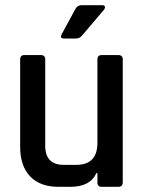

<svg xmlns="http://www.w3.org/2000/svg" viewBox="-20 -723 557 743"><path d="M296 -703H375Q383 -703 385.5 -698.5Q388 -694 383 -686L298 -586Q289 -574 274 -574H228Q210 -574 219 -591L271 -687Q279 -703 296 -703ZM252 0H207Q135 0 96.5 -40.5Q58 -81 58 -155V-493Q58 -510 75 -510H138Q155 -510 155 -493V-159Q155 -85 227 -85H275Q357 -85 357 -170V-493Q357 -510 374 -510H437Q455 -510 455 -493V-17Q455 0 437 0H374Q357 0 357 -17V-53H353Q329 0 252 0Z"/></svg>

Font: Rajdhani Semibold
Style: Regular
Weight: 600
Designer: Satya Rajpurohit, Jyotish Sonowal
Foundry: Indian Type Foundry
Version: Version 1.200;PS 1.0;hotconv 1.0.78;makeotf.lib2.5.61930; tt